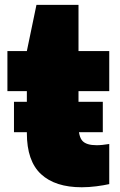

<svg xmlns="http://www.w3.org/2000/svg" viewBox="-20 -760 493 790"><path d="M37.5 -216V-341H403V-216ZM316.5 10.5Q207 10.5 148.8 -43.5Q90.5 -97.5 90.5 -212.5V-550L130 -740H303V-245.5Q303 -197.5 319.5 -180Q336 -162.5 377.5 -162.5Q389 -162.5 401.5 -163.8Q414 -165 429.5 -167.5V-2.5Q407.5 2.5 376.5 6.5Q345.5 10.5 316.5 10.5ZM10.5 -385V-550H429.5V-385Z"/></svg>

Font: Encode Sans Condensed Thin Black
Style: Regular
Weight: 900
Version: Version 3.002